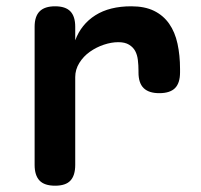

<svg xmlns="http://www.w3.org/2000/svg" viewBox="-20 -580 640 610"><path d="M155 10Q121 10 105.5 -6.5Q90 -23 90 -56V-495Q90 -528 106 -544Q122 -560 155 -560Q188 -560 203.5 -544Q219 -528 219 -495V-452Q238 -503 283 -531.5Q328 -560 397 -560Q440 -560 469.5 -545.5Q499 -531 517.5 -504.5Q536 -478 544 -441Q552 -404 552 -361V-350Q552 -316 536 -300Q520 -284 486 -284Q453 -284 436.5 -300Q420 -316 420 -350V-355Q420 -373 418 -389.5Q416 -406 409.5 -418Q403 -430 390 -438Q377 -446 356 -446Q334 -446 310 -438Q286 -430 265.5 -415.5Q245 -401 232 -380Q219 -359 219 -335V-56Q219 -23 204 -6.5Q189 10 155 10Z"/></svg>

Font: Maple Mono Normal NL
Style: Bold
Weight: 700
Monospace: yes
Designer: subframe7536
Version: Version 7.000